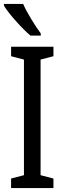

<svg xmlns="http://www.w3.org/2000/svg" viewBox="-22 -950 325 970"><path d="M34 0V-48L99 -65V-649L34 -666V-714H248V-666L183 -649V-65L248 -48V0ZM184 -781V-770H132Q100 -797 58.5 -843.5Q17 -890 -2 -921V-930H95Q110 -896 136.5 -852.5Q163 -809 184 -781Z"/></svg>

Font: Noto Sans UI Cond
Style: Regular
Weight: 400
Width: 3
Designer: Monotype Design Team
Foundry: Monotype Imaging Inc.
Version: Version 1.001